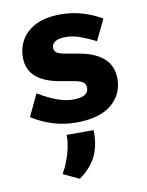

<svg xmlns="http://www.w3.org/2000/svg" viewBox="-84 -540 658 861"><g transform="rotate(-10 245.0 -109.5)"><path d="M37 0ZM237 10Q184 10 134 -5Q84 -20 37 -50L84 -150Q132 -121 171 -107.5Q210 -94 240 -94Q276 -94 294 -104Q312 -114 312 -135Q312 -152 300 -161Q288 -170 257 -175L195 -186Q123 -199 87.5 -232Q52 -265 52 -319Q52 -363 73.5 -399.5Q95 -436 139 -458Q183 -480 253 -480Q304 -480 351 -466Q398 -452 438 -428L392 -333Q360 -350 324.5 -363Q289 -376 258 -376Q225 -376 209 -366Q193 -356 193 -337Q193 -324 203.5 -316Q214 -308 243 -303L305 -292Q377 -279 415 -244.5Q453 -210 453 -151Q453 -81 399 -35.5Q345 10 237 10ZM209 261 137 227Q152 200 162.5 172Q173 144 179 116.5Q185 89 185 65V57H308V65Q308 133 284 179Q260 225 209 261Z"/></g></svg>

Font: Gantari
Style: Bold
Weight: 700
Designer: Anugrah Pasau
Foundry: Lafontype
Version: Version 1.000; ttfautohint (v1.6)